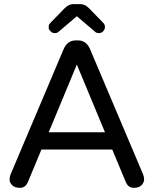

<svg xmlns="http://www.w3.org/2000/svg" viewBox="-20 -897 737 922"><path d="M476 -787Q484 -779 484 -767.5Q484 -756 475.5 -747Q467 -738 455 -738Q443 -738 436 -745L349 -819L262 -745Q255 -738 243 -738Q231 -738 222.5 -747Q214 -756 214 -761.5Q214 -767 214 -773Q214 -779 222 -787L290 -857Q310 -877 330 -877H368Q388 -877 408 -857ZM667 -60Q672 -48 672 -34.5Q672 -21 660 -8Q648 5 622 5Q596 5 584 -23L519 -179H179L114 -23Q102 5 76 5Q50 5 38 -8Q26 -21 26 -34.5Q26 -48 31 -60L286 -662Q304 -703 344 -703H354Q394 -703 412 -662ZM484 -262 349 -587 214 -262Z"/></svg>

Font: Varela Round
Style: Regular
Weight: 400
Designer: Joe Prince
Foundry: Joe Prince
Version: Version 1.000